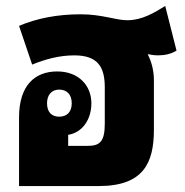

<svg xmlns="http://www.w3.org/2000/svg" viewBox="-20 -625 621 645"><path d="M497 -357C497 -385 490 -416 477 -441L478 -443C491 -440 502 -439 510 -439C532 -439 554 -443 573 -455L535 -605C498 -582 457 -557 408 -557C369 -557 323 -577 251 -577C172 -577 102 -563 44 -538L88 -408C132 -426 179 -439 230 -439C311 -439 332 -397 332 -331V-210C332 -150 316 -135 275 -135H209V-172C258 -180 287 -225 287 -278C287 -337 245 -385 172 -385C98 -385 44 -339 44 -231V0H312C462 0 497 -78 497 -189ZM179 -233C154 -233 138 -248 138 -278C138 -307 154 -324 179 -324C205 -324 221 -307 221 -278C221 -249 205 -233 179 -233Z"/></svg>

Font: Noto Sans Thai Looped Condensed Black
Style: Regular
Weight: 900
Width: 3
Designer: Sasikarn Vongin, Ben Mitchell
Foundry: The Fontpad Ltd
Version: Version 1.001